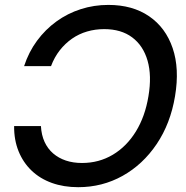

<svg xmlns="http://www.w3.org/2000/svg" viewBox="-20 -759 766 790"><path d="M301.8 11.2Q242.2 11.2 193.4 -6.3Q144.5 -23.9 109.9 -57.1Q75.2 -90.3 56.4 -136.7Q37.6 -183.1 38.1 -240.2H148.4Q150.4 -203.6 163.3 -175.3Q176.3 -147 198.7 -127.7Q221.2 -108.4 251 -98.4Q280.8 -88.4 317.4 -88.4Q387.2 -88.4 444.1 -122.3Q501 -156.2 539.1 -218Q577.1 -279.8 590.8 -363.3Q605 -447.3 587.2 -509.3Q569.3 -571.3 523.9 -605.2Q478.5 -639.2 408.7 -639.2Q372.1 -639.2 338.4 -629.4Q304.7 -619.6 276.4 -599.9Q248 -580.1 225.8 -551.8Q203.6 -523.4 189.9 -486.8H79.1Q98.1 -544.9 132.3 -591.3Q166.5 -637.7 212.4 -670.9Q258.3 -704.1 312.5 -721.4Q366.7 -738.8 425.8 -738.8Q525.4 -738.8 593.5 -692.1Q661.6 -645.5 690.4 -561Q719.2 -476.6 700.2 -363.3Q681.6 -251 624.8 -166.5Q567.9 -82 484.4 -35.4Q400.9 11.2 301.8 11.2Z"/></svg>

Font: Inter 28pt Medium
Style: Italic
Weight: 500
Italic angle: -9.3988°
Designer: Rasmus Andersson
Foundry: rsms
Version: Version 4.001;git-66647c0bb